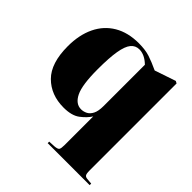

<svg xmlns="http://www.w3.org/2000/svg" viewBox="-195 -693 1067 1067"><g transform="rotate(45 339.0 -159.5)"><path d="M334 216V204L374 202Q397 200 402.5 192Q408 184 408 158V-67V-68Q389 -38 354.5 -12Q320 14 257 14Q157 14 94.5 -48.5Q32 -111 32 -244Q32 -333 63.5 -398.5Q95 -464 155 -499.5Q215 -535 300 -535Q351 -535 386.5 -523.5Q422 -512 469 -490L593 -532L606 -525V159Q606 184 611.5 192Q617 200 631 201L664 204V216ZM332 -48Q350 -48 367.5 -56.5Q385 -65 396.5 -87Q408 -109 408 -150V-474Q368 -513 326 -513Q296 -513 277 -490Q258 -467 249 -414Q240 -361 240 -271Q240 -148 264.5 -98Q289 -48 332 -48Z"/></g></svg>

Font: Literata 72pt ExtraBold
Style: Regular
Weight: 800
Designer: Latin by Veronika Burian and Jose Scaglione. Greek by Irene Vlachou. Cyrillic by Vera Evstafieva.
Foundry: TypeTogether
Version: Version 3.002